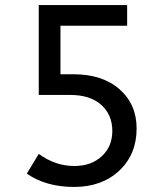

<svg xmlns="http://www.w3.org/2000/svg" viewBox="-20 -720 640 752"><path d="M515.1 -216.8Q515.1 -115.7 447.3 -51.8Q379.4 12.2 270 12.2Q160.2 12.2 85 -40L131.8 -117.2Q197.3 -69.8 271 -69.8Q337.4 -69.8 378.7 -108.2Q419.9 -146.5 419.9 -207Q419.9 -270.5 376.5 -309.3Q333 -348.1 255.9 -348.1H131.8V-700.2H478V-619.1H216.8V-429.2H267.1Q381.3 -429.2 448.2 -370.4Q515.1 -311.5 515.1 -216.8Z"/></svg>

Font: ABeeZee
Style: Regular
Weight: 400
Designer: Anja Meiners
Foundry: Anja Meiners
Version: Version 1.002